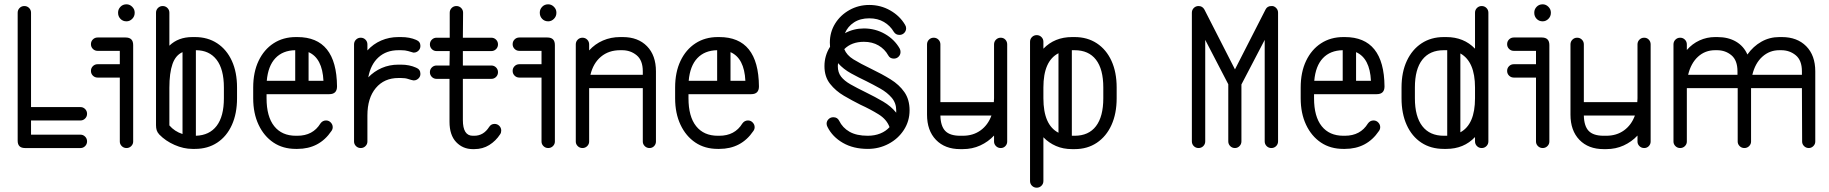

<svg xmlns="http://www.w3.org/2000/svg" viewBox="-20 -687 8489 891"><path d="M354 -62Q366 -62 375 -53Q384 -44 384 -31Q384 -18 375 -9Q366 0 354 0H96Q62 0 62 -34V-628Q62 -641 71 -650Q80 -659 93 -659Q106 -659 115 -650Q124 -641 124 -628V-190H354Q366 -190 375 -181Q384 -172 384 -159Q384 -146 375 -137Q366 -128 354 -128H124V-62Z M433 -327Q420 -327 411 -336Q402 -345 402 -358Q402 -371 411 -380Q420 -389 433 -389H536V-451H433Q420 -451 411 -460Q402 -469 402 -482Q402 -495 411 -504Q420 -513 433 -513H563Q598 -513 598 -478V-30Q598 -18 589 -9Q580 0 567 0Q554 0 545 -9Q536 -18 536 -30V-327ZM528 -629Q528 -644 539 -655.5Q550 -667 567 -667Q582 -667 593.5 -655.5Q605 -644 605 -629V-627Q605 -611 593.5 -599.5Q582 -588 567 -588Q550 -588 539 -599.5Q528 -611 528 -627Z M1080 -231Q1080 -160 1056 -107Q1032 -54 988 -25Q944 4 885 4H873Q832 4 790 -14.5Q748 -33 719 -63Q710 -73 707 -83Q704 -93 704 -106V-628Q704 -641 713 -650Q722 -659 735 -659Q748 -659 757 -650Q766 -641 766 -628V-475Q807 -515 873 -515H885Q944 -515 988 -486Q1032 -457 1056 -404.5Q1080 -352 1080 -281ZM1019 -231V-281Q1019 -366 985 -410Q951 -454 889 -454V-57Q952 -59 985.5 -103Q1019 -147 1019 -231ZM766 -279V-105Q790 -77 827 -65V-445Q795 -431 780.5 -390Q766 -349 766 -279Z M1518 -79Q1462 4 1360 4H1353Q1293 4 1249 -25.5Q1205 -55 1180 -108Q1155 -161 1155 -231V-281Q1155 -352 1180 -404.5Q1205 -457 1249.5 -486Q1294 -515 1353 -515H1360Q1542 -515 1544 -286Q1544 -250 1508 -250H1217V-231Q1217 -146 1252.5 -101.5Q1288 -57 1353 -57H1360Q1432 -57 1467 -114Q1477 -128 1493 -128Q1506 -128 1515 -118.5Q1524 -109 1524 -97Q1524 -87 1518 -79ZM1350 -454Q1292 -453 1258 -417Q1224 -381 1218 -312H1350ZM1481 -312Q1476 -417 1412 -445V-312Z M1685 -30Q1685 -18 1676 -9Q1667 0 1654 0Q1641 0 1632 -9Q1623 -18 1623 -30V-481Q1623 -494 1632 -503Q1641 -512 1654 -512Q1667 -512 1676 -503Q1685 -494 1685 -481V-453Q1712 -483 1749 -499Q1786 -515 1829 -515H1841Q1881 -515 1911 -502Q1931 -494 1931 -474Q1931 -460 1921 -451Q1911 -442 1898 -443Q1887 -446 1874 -450Q1861 -454 1841 -454H1829Q1773 -454 1736.5 -421Q1700 -388 1689 -328Q1716 -356 1751.5 -371.5Q1787 -387 1829 -387H1841Q1880 -387 1911 -373Q1931 -365 1931 -344Q1931 -331 1921 -322Q1911 -313 1898 -314Q1887 -316 1874 -320.5Q1861 -325 1841 -325H1829Q1763 -325 1724 -278.5Q1685 -232 1685 -151Z M2250 -98Q2259 -112 2275 -112Q2288 -112 2297 -103Q2306 -94 2306 -81Q2306 -71 2301 -64Q2281 -33 2250.5 -14Q2220 5 2181 5H2174Q2128 5 2097 -27.5Q2066 -60 2066 -122V-321H2006Q1993 -321 1984 -330Q1975 -339 1975 -352Q1975 -365 1984 -374Q1993 -383 2006 -383H2066L2067 -450H2006Q1993 -450 1984 -459Q1975 -468 1975 -481Q1975 -494 1984 -503Q1993 -512 2006 -512H2067V-628Q2067 -641 2076 -650Q2085 -659 2098 -659Q2111 -659 2120 -650Q2129 -641 2129 -628L2128 -512H2260Q2273 -512 2282 -503Q2291 -494 2291 -481Q2291 -468 2282 -459Q2273 -450 2260 -450H2128V-383H2260Q2273 -383 2282 -374Q2291 -365 2291 -352Q2291 -339 2282 -330Q2273 -321 2260 -321H2128V-130Q2128 -57 2174 -57H2181Q2224 -57 2250 -98Z M2390 -327Q2377 -327 2368 -336Q2359 -345 2359 -358Q2359 -371 2368 -380Q2377 -389 2390 -389H2493V-451H2390Q2377 -451 2368 -460Q2359 -469 2359 -482Q2359 -495 2368 -504Q2377 -513 2390 -513H2520Q2555 -513 2555 -478V-30Q2555 -18 2546 -9Q2537 0 2524 0Q2511 0 2502 -9Q2493 -18 2493 -30V-327ZM2485 -629Q2485 -644 2496 -655.5Q2507 -667 2524 -667Q2539 -667 2550.5 -655.5Q2562 -644 2562 -629V-627Q2562 -611 2550.5 -599.5Q2539 -588 2524 -588Q2507 -588 2496 -599.5Q2485 -611 2485 -627Z M2714 -30Q2714 -18 2705 -9Q2696 0 2683 0Q2670 0 2661 -9Q2652 -18 2652 -30V-481Q2652 -494 2661 -503Q2670 -512 2683 -512Q2696 -512 2705 -503Q2714 -494 2714 -481V-453Q2741 -483 2778 -499Q2815 -515 2858 -515H2870Q2941 -515 2982.5 -472.5Q3024 -430 3024 -356V-30Q3024 -18 3015.5 -9Q3007 0 2994 0Q2981 0 2972 -9Q2963 -18 2963 -30V-278H2714ZM2858 -454Q2805 -454 2769 -424Q2733 -394 2720 -340H2963V-356Q2963 -407 2934.5 -430.5Q2906 -454 2867 -454Z M3476 -79Q3420 4 3318 4H3311Q3251 4 3207 -25.5Q3163 -55 3138 -108Q3113 -161 3113 -231V-281Q3113 -352 3138 -404.5Q3163 -457 3207.5 -486Q3252 -515 3311 -515H3318Q3500 -515 3502 -286Q3502 -250 3466 -250H3175V-231Q3175 -146 3210.5 -101.5Q3246 -57 3311 -57H3318Q3390 -57 3425 -114Q3435 -128 3451 -128Q3464 -128 3473 -118.5Q3482 -109 3482 -97Q3482 -87 3476 -79ZM3308 -454Q3250 -453 3216 -417Q3182 -381 3176 -312H3308ZM3439 -312Q3434 -417 3370 -445V-312Z M3820 -98Q3816 -106 3816 -113Q3816 -125 3825 -134Q3834 -143 3847 -143Q3866 -143 3874 -127Q3890 -94 3922.5 -75.5Q3955 -57 4007 -57Q4039 -57 4065 -67.5Q4091 -78 4108 -97Q4095 -133 4057 -156.5Q4019 -180 3973 -201Q3935 -220 3896.5 -242.5Q3858 -265 3832 -298Q3806 -331 3806 -380Q3806 -429 3832 -470Q3831 -479 3831 -489Q3831 -538 3855.5 -577.5Q3880 -617 3922 -640.5Q3964 -664 4014 -664Q4067 -664 4111.5 -638.5Q4156 -613 4180 -572Q4185 -564 4185 -556Q4185 -543 4176 -534Q4167 -525 4154 -525Q4137 -525 4128 -539Q4111 -568 4082 -585Q4053 -602 4014 -602Q3972 -602 3943 -583Q3914 -564 3901 -533Q3942 -555 3989 -555Q4042 -555 4086.5 -529.5Q4131 -504 4155 -462Q4159 -455 4159 -446Q4159 -433 4150 -424Q4141 -415 4128 -415Q4110 -415 4102 -430Q4086 -459 4057 -476Q4028 -493 3989 -493Q3932 -493 3898 -459Q3909 -431 3940.5 -411.5Q3972 -392 4024 -367Q4072 -344 4112.5 -319Q4153 -294 4177 -259.5Q4201 -225 4201 -175Q4201 -125 4174.5 -84Q4148 -43 4103.5 -19.5Q4059 4 4007 4Q3940 4 3891.5 -24Q3843 -52 3820 -98ZM3999 -258Q4042 -237 4078.5 -215.5Q4115 -194 4139 -164Q4139 -169 4139 -175Q4139 -209 4118 -233.5Q4097 -258 4065 -276Q4033 -294 3999 -311Q3965 -327 3929.5 -346.5Q3894 -366 3869 -394Q3868 -387 3868 -380Q3868 -351 3883 -331.5Q3898 -312 3927 -295.5Q3956 -279 3999 -258Z M4654 -30Q4654 -18 4645.5 -9Q4637 0 4624 0Q4611 0 4602 -9Q4593 -18 4593 -30V-58Q4566 -29 4529 -12Q4492 5 4448 5H4436Q4365 5 4323.5 -38Q4282 -81 4282 -155V-481Q4282 -494 4291 -503Q4300 -512 4313 -512Q4326 -512 4335 -503Q4344 -494 4344 -481V-213H4592Q4593 -221 4593 -231V-481Q4593 -494 4602 -503Q4611 -512 4624 -512Q4637 -512 4645.5 -503Q4654 -494 4654 -481ZM4436 -57H4448Q4496 -57 4530.5 -82Q4565 -107 4581 -151H4344Q4345 -102 4366.5 -79.5Q4388 -57 4436 -57Z M4822 153Q4822 166 4813 175Q4804 184 4791 184Q4778 184 4769 175Q4760 166 4760 153V-493Q4760 -506 4769 -515Q4778 -524 4791 -524Q4804 -524 4813 -515Q4822 -506 4822 -493V-461Q4874 -515 4955 -515H4967Q5026 -515 5070 -486Q5114 -457 5138 -404.5Q5162 -352 5162 -281V-231Q5162 -160 5138 -107Q5114 -54 5070 -24.5Q5026 5 4967 5H4955Q4914 5 4880.5 -9.5Q4847 -24 4822 -50ZM5100 -281Q5100 -366 5066 -410Q5032 -454 4967 -454H4955H4954V-57H4955H4967Q5032 -57 5066 -101.5Q5100 -146 5100 -231ZM4822 -231Q4822 -107 4892 -71V-440Q4822 -404 4822 -281Z M5741 -31Q5741 -18 5732 -9Q5723 0 5711 0Q5698 0 5689 -9Q5680 -18 5680 -31V-296L5573 -502V-31Q5573 -18 5564 -9Q5555 0 5542 0Q5529 0 5520 -9Q5511 -18 5511 -31V-628Q5511 -641 5520 -650Q5529 -659 5542 -659Q5542 -659 5542 -659Q5560 -659 5569 -643L5711 -365L5853 -643Q5861 -659 5880 -659Q5880 -659 5880 -659Q5883 -659 5885 -659Q5885 -659 5886 -659Q5896 -657 5903.5 -648.5Q5911 -640 5911 -628V-31Q5911 -18 5902 -9Q5893 0 5880 0Q5867 0 5858 -9Q5849 -18 5849 -31V-502L5741 -295Z M6379 -79Q6323 4 6221 4H6214Q6154 4 6110 -25.5Q6066 -55 6041 -108Q6016 -161 6016 -231V-281Q6016 -352 6041 -404.5Q6066 -457 6110.5 -486Q6155 -515 6214 -515H6221Q6403 -515 6405 -286Q6405 -250 6369 -250H6078V-231Q6078 -146 6113.5 -101.5Q6149 -57 6214 -57H6221Q6293 -57 6328 -114Q6338 -128 6354 -128Q6367 -128 6376 -118.5Q6385 -109 6385 -97Q6385 -87 6379 -79ZM6211 -454Q6153 -453 6119 -417Q6085 -381 6079 -312H6211ZM6342 -312Q6337 -417 6273 -445V-312Z M6484 -231V-281Q6484 -352 6508.5 -404.5Q6533 -457 6577 -486Q6621 -515 6680 -515H6692Q6773 -515 6825 -461V-628Q6825 -641 6834 -650Q6843 -659 6856 -659Q6869 -659 6878 -650Q6887 -641 6887 -628V-31Q6887 -18 6878 -9Q6869 0 6856 0Q6843 0 6834 -9Q6825 -18 6825 -31V-51Q6773 4 6692 4H6680Q6620 4 6576 -25Q6532 -54 6508 -107Q6484 -160 6484 -231ZM6546 -231Q6546 -146 6580.5 -101.5Q6615 -57 6680 -57H6692H6696V-454H6692H6680Q6615 -454 6580.5 -410Q6546 -366 6546 -281ZM6825 -281Q6825 -401 6757 -439V-73Q6825 -110 6825 -231Z M7005 -327Q6992 -327 6983 -336Q6974 -345 6974 -358Q6974 -371 6983 -380Q6992 -389 7005 -389H7108V-451H7005Q6992 -451 6983 -460Q6974 -469 6974 -482Q6974 -495 6983 -504Q6992 -513 7005 -513H7135Q7170 -513 7170 -478V-30Q7170 -18 7161 -9Q7152 0 7139 0Q7126 0 7117 -9Q7108 -18 7108 -30V-327ZM7100 -629Q7100 -644 7111 -655.5Q7122 -667 7139 -667Q7154 -667 7165.5 -655.5Q7177 -644 7177 -629V-627Q7177 -611 7165.5 -599.5Q7154 -588 7139 -588Q7122 -588 7111 -599.5Q7100 -611 7100 -627Z M7640 -30Q7640 -18 7631.5 -9Q7623 0 7610 0Q7597 0 7588 -9Q7579 -18 7579 -30V-58Q7552 -29 7515 -12Q7478 5 7434 5H7422Q7351 5 7309.5 -38Q7268 -81 7268 -155V-481Q7268 -494 7277 -503Q7286 -512 7299 -512Q7312 -512 7321 -503Q7330 -494 7330 -481V-213H7578Q7579 -221 7579 -231V-481Q7579 -494 7588 -503Q7597 -512 7610 -512Q7623 -512 7631.5 -503Q7640 -494 7640 -481ZM7422 -57H7434Q7482 -57 7516.5 -82Q7551 -107 7567 -151H7330Q7331 -102 7352.5 -79.5Q7374 -57 7422 -57Z M7808 -30Q7808 -18 7799 -9Q7790 0 7777 0Q7764 0 7755 -9Q7746 -18 7746 -30V-481Q7746 -494 7755 -503Q7764 -512 7777 -512Q7790 -512 7799 -503Q7808 -494 7808 -481V-455Q7833 -484 7867 -499.5Q7901 -515 7939 -515H7950Q8000 -515 8036 -494Q8072 -473 8089 -434Q8116 -472 8154 -493.5Q8192 -515 8237 -515H8249Q8320 -515 8362 -472.5Q8404 -430 8404 -356V-30Q8404 -18 8395 -9Q8386 0 8374 0Q8361 0 8352 -9Q8343 -18 8343 -30L8342 -278H8106V-30Q8106 -18 8097 -9Q8088 0 8075 0Q8062 0 8053 -9Q8044 -18 8044 -30V-278H7808ZM8237 -454Q8192 -454 8158.5 -424Q8125 -394 8112 -340H8342V-356Q8342 -407 8313.5 -430.5Q8285 -454 8246 -454ZM7939 -454Q7893 -454 7860 -424Q7827 -394 7814 -340H8043V-356Q8043 -407 8015 -430.5Q7987 -454 7948 -454Z"/></svg>

Font: Libertine Sup Medium
Style: Regular
Weight: 500
Designer: Bastien Sozeau
Foundry: NBR — Bastien Sozeau
Version: Version 2.003; ttfautohint (v1.8.4.7-5d5b);gftools[0.9.33]